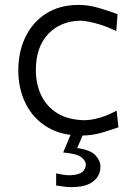

<svg xmlns="http://www.w3.org/2000/svg" viewBox="-20 -549 557 792"><path d="M314.6 10.2Q359.6 10.2 400 -1.8Q440.4 -13.9 468.6 -23.8L461.1 -92.6Q425.4 -73.4 391.1 -63.3Q356.8 -53.2 327.2 -53.2Q260.7 -54.6 216.6 -81.8Q172.6 -109.1 150.2 -155.5Q127.9 -202 127.9 -260.5Q127.9 -353.8 177.9 -407.7Q227.9 -461.7 311.4 -463.7Q331 -463.7 370.4 -454Q409.8 -444.3 459.7 -421L465 -490.4Q434.4 -502.3 390.2 -515.5Q346 -528.7 304.9 -528.7Q226 -528.7 170.3 -493.2Q114.6 -457.6 85.1 -396.7Q55.5 -335.7 55.5 -258.8Q55.5 -183 85.7 -122Q115.9 -61 173.9 -25.4Q231.9 10.2 314.6 10.2ZM274.5 222.9Q318.1 222.9 344.2 211.3Q370.4 199.6 382.3 180.7Q394.3 161.7 394.3 138.7Q394.3 113.8 374.1 91.8Q353.9 69.8 298.5 61.6L325.2 0V-17.3H281.4L240.6 79.9Q297.9 85.1 316 99.8Q334 114.4 334 130.1Q334 148.4 319.2 160.6Q304.4 172.8 266.3 174Q255.3 174 238.4 171.3Q221.5 168.7 211.6 165.9V216.2Q223.4 218.2 241.7 220.5Q260 222.9 274.5 222.9Z"/></svg>

Font: Pinar-VF-FD
Style: Regular
Weight: 300
Designer: Amin Abedi
Version: Version 3.0